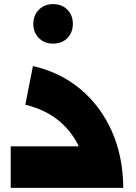

<svg xmlns="http://www.w3.org/2000/svg" viewBox="-20 -913 661 933"><path d="M405 0Q404 -106 369 -188Q334 -270 267 -325.5Q200 -381 103 -404L140 -592Q275 -561 372.5 -478.5Q470 -396 524 -274Q578 -152 579 0ZM32 0V-202H515V0ZM238 -701Q196 -701 169 -728Q142 -755 142 -797Q142 -839 169 -866Q196 -893 238 -893Q281 -893 307.5 -866Q334 -839 334 -797Q334 -755 307.5 -728Q281 -701 238 -701Z"/></svg>

Font: Alexandria ExtraBold
Style: Regular
Weight: 800
Designer: Mohamed Gaber
Foundry: Kief Type Foundry
Version: Version 5.100